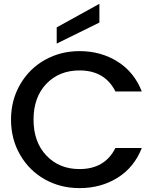

<svg xmlns="http://www.w3.org/2000/svg" viewBox="-20 -969 813 995"><path d="M37.1 -349.1Q37.1 -450.7 85 -532.5Q132.8 -614.3 213.9 -659.2Q294.9 -704.1 392.1 -704.1Q502.9 -704.1 589.4 -649.7Q675.8 -595.2 714.8 -495.1H578.1Q523.4 -604 392.1 -604Q286.6 -604 220.2 -534.7Q153.8 -465.3 153.8 -349.1Q153.8 -232.9 220.5 -162.8Q287.1 -92.8 392.1 -92.8Q523.4 -92.8 578.1 -202.1H714.8Q675.8 -102.1 589.6 -48.1Q503.4 5.9 392.1 5.9Q294.4 5.9 213.6 -38.8Q132.8 -83.5 85 -165.3Q37.1 -247.1 37.1 -349.1ZM273.9 -827.1 495.1 -949.2V-852.1L273.9 -743.2Z"/></svg>

Font: SVN-Poppins Medium
Style: Regular
Weight: 500
Designer: Ninad Kale (Devanagari), Jonny Pinhorn (Latin)
Foundry: Indian Type Foundry
Version: Version 3.002 2017